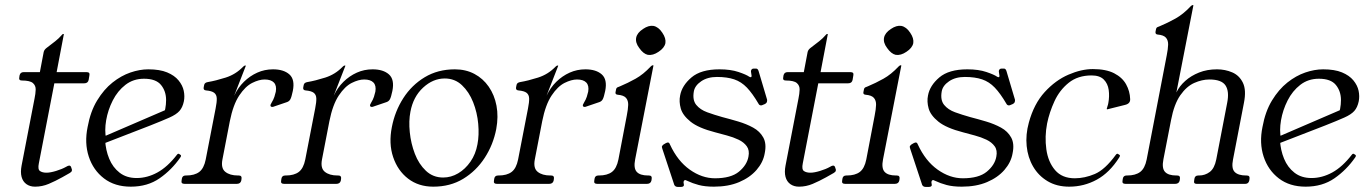

<svg xmlns="http://www.w3.org/2000/svg" viewBox="-20 -724 5387 756"><path d="M262 -60Q264 -56 263 -52Q262 -47 255 -43L225 -26Q198 -11 172 0Q146 11 118 11Q98 11 84 1Q70 -9 65 -27.5Q60 -46 65 -72L116 -336Q120 -355 120.5 -371Q121 -387 109.5 -397Q98 -407 66 -407Q53 -407 56 -420L57 -427Q60 -440 73 -440H137L152 -519Q154 -528 163 -535Q185 -552 198 -562Q211 -572 225 -588Q226 -590 229 -590H231Q232 -590 231 -587L203 -440H321Q335 -440 332 -427L329 -409Q326 -396 312 -396H194L133 -81Q128 -57 137.5 -50.5Q147 -44 163 -44Q178 -44 201 -51Q224 -58 240 -67Q243 -69 246.5 -70.5Q250 -72 252 -72Q258 -72 260 -66Z M690 -104Q656 -55 608.5 -22Q561 11 495 11Q432 11 389.5 -21.5Q347 -54 329.5 -107.5Q312 -161 325 -224Q336 -285 362.5 -328.5Q389 -372 423 -399Q457 -426 493.5 -438.5Q530 -451 564 -451Q609 -451 638 -439Q667 -427 683 -407.5Q699 -388 703.5 -366.5Q708 -345 704 -325Q699 -301 686.5 -287Q674 -273 647 -261Q620 -249 572 -230L350 -144L344 -167L655 -301L621 -263Q634 -295 634 -330Q634 -365 614 -389.5Q594 -414 547 -414Q505 -414 474 -390Q443 -366 424 -328.5Q405 -291 398 -250.5Q391 -210 398 -177L394 -172Q396 -133 410 -99Q424 -65 451 -44Q478 -23 518 -23Q560 -23 600 -45Q640 -67 677 -115Q681 -120 685 -118L691 -114Q695 -111 690 -104Z M707 0Q692 0 695 -13L696 -20Q698 -33 711 -33H713Q746 -33 764.5 -47Q783 -61 790 -96L829 -297Q834 -322 833.5 -336.5Q833 -351 823.5 -358.5Q814 -366 791 -368Q780 -369 782 -380L784 -390Q786 -399 799 -401Q829 -406 868.5 -418.5Q908 -431 937 -461Q942 -466 945 -466H946Q948 -466 948 -465L902 -347Q917 -379 940.5 -402Q964 -425 993 -438Q1022 -451 1055 -451Q1097 -451 1119.5 -431Q1142 -411 1133 -366Q1128 -342 1123.5 -333.5Q1119 -325 1110 -322L1060 -305Q1058 -304 1056 -303.5Q1054 -303 1052 -303Q1044 -303 1045 -311Q1046 -313 1047 -315Q1048 -317 1049 -319Q1057 -332 1060.5 -343Q1064 -354 1066 -363Q1070 -387 1058.5 -399Q1047 -411 1022 -411Q1000 -411 973 -397.5Q946 -384 922 -348Q898 -312 885 -247L856 -97Q849 -62 867 -47.5Q885 -33 917 -33H920Q933 -33 931 -20L930 -13Q927 0 912 0Z M1099 0Q1084 0 1087 -13L1088 -20Q1090 -33 1103 -33H1105Q1138 -33 1156.5 -47Q1175 -61 1182 -96L1221 -297Q1226 -322 1225.5 -336.5Q1225 -351 1215.5 -358.5Q1206 -366 1183 -368Q1172 -369 1174 -380L1176 -390Q1178 -399 1191 -401Q1221 -406 1260.5 -418.5Q1300 -431 1329 -461Q1334 -466 1337 -466H1338Q1340 -466 1340 -465L1294 -347Q1309 -379 1332.5 -402Q1356 -425 1385 -438Q1414 -451 1447 -451Q1489 -451 1511.5 -431Q1534 -411 1525 -366Q1520 -342 1515.5 -333.5Q1511 -325 1502 -322L1452 -305Q1450 -304 1448 -303.5Q1446 -303 1444 -303Q1436 -303 1437 -311Q1438 -313 1439 -315Q1440 -317 1441 -319Q1449 -332 1452.5 -343Q1456 -354 1458 -363Q1462 -387 1450.5 -399Q1439 -411 1414 -411Q1392 -411 1365 -397.5Q1338 -384 1314 -348Q1290 -312 1277 -247L1248 -97Q1241 -62 1259 -47.5Q1277 -33 1309 -33H1312Q1325 -33 1323 -20L1322 -13Q1319 0 1304 0Z M1686 11Q1628 11 1587 -20.5Q1546 -52 1528 -105.5Q1510 -159 1523 -224Q1535 -286 1568 -337.5Q1601 -389 1652.5 -420Q1704 -451 1771 -451Q1814 -451 1848 -433Q1882 -415 1904.5 -382.5Q1927 -350 1935 -307.5Q1943 -265 1934 -216Q1922 -154 1888.5 -102.5Q1855 -51 1804 -20Q1753 11 1686 11ZM1725 -25Q1756 -25 1784 -41.5Q1812 -58 1832.5 -87.5Q1853 -117 1860 -156Q1867 -192 1863 -236.5Q1859 -281 1843 -321.5Q1827 -362 1799 -388.5Q1771 -415 1731 -415Q1685 -415 1646 -379Q1607 -343 1596 -284Q1589 -248 1593.5 -203.5Q1598 -159 1613.5 -118.5Q1629 -78 1657 -51.5Q1685 -25 1725 -25Z M1937 0Q1922 0 1925 -13L1926 -20Q1928 -33 1941 -33H1943Q1976 -33 1994.5 -47Q2013 -61 2020 -96L2059 -297Q2064 -322 2063.5 -336.5Q2063 -351 2053.5 -358.5Q2044 -366 2021 -368Q2010 -369 2012 -380L2014 -390Q2016 -399 2029 -401Q2059 -406 2098.5 -418.5Q2138 -431 2167 -461Q2172 -466 2175 -466H2176Q2178 -466 2178 -465L2132 -347Q2147 -379 2170.5 -402Q2194 -425 2223 -438Q2252 -451 2285 -451Q2327 -451 2349.5 -431Q2372 -411 2363 -366Q2358 -342 2353.5 -333.5Q2349 -325 2340 -322L2290 -305Q2288 -304 2286 -303.5Q2284 -303 2282 -303Q2274 -303 2275 -311Q2276 -313 2277 -315Q2278 -317 2279 -319Q2287 -332 2290.5 -343Q2294 -354 2296 -363Q2300 -387 2288.5 -399Q2277 -411 2252 -411Q2230 -411 2203 -397.5Q2176 -384 2152 -348Q2128 -312 2115 -247L2086 -97Q2079 -62 2097 -47.5Q2115 -33 2147 -33H2150Q2163 -33 2161 -20L2160 -13Q2157 0 2142 0Z M2535 -33Q2548 -33 2546 -20L2545 -13Q2542 0 2527 0H2332Q2317 0 2320 -13L2321 -20Q2323 -33 2336 -33H2338Q2371 -33 2389.5 -47Q2408 -61 2415 -96L2448 -269Q2453 -294 2453.5 -311Q2454 -328 2445 -338.5Q2436 -349 2412 -351Q2401 -352 2404 -363L2406 -373Q2407 -378 2411 -380Q2415 -382 2421 -384Q2452 -397 2482.5 -414Q2513 -431 2542 -462Q2547 -467 2550 -467H2551Q2553 -467 2553 -466L2481 -97Q2474 -62 2487 -47.5Q2500 -33 2532 -33ZM2553 -622Q2573 -618 2588 -595Q2603 -573 2600 -554Q2596 -535 2573 -520Q2551 -505 2531 -508Q2513 -512 2497 -535Q2481 -556 2485 -576Q2489 -595 2512 -610Q2534 -625 2553 -622Z M2986 -312Q2980 -309 2977 -309Q2970 -309 2967 -315Q2943 -356 2921 -379Q2899 -402 2871 -411.5Q2843 -421 2803 -421Q2766 -421 2741 -404Q2716 -387 2712 -364Q2706 -330 2721.5 -311Q2737 -292 2764.5 -282Q2792 -272 2824 -263Q2855 -255 2887 -245.5Q2919 -236 2945.5 -221.5Q2972 -207 2985.5 -182.5Q2999 -158 2991 -120Q2985 -85 2959 -55Q2933 -25 2890.5 -7Q2848 11 2791 11Q2756 11 2731.5 4.5Q2707 -2 2686 -12Q2680 -15 2679 -15Q2673 -15 2672 -9Q2671 -8 2671.5 -6Q2672 -4 2672 -2Q2673 4 2673 5Q2672 12 2661 12H2649Q2639 12 2635 4L2588 -138Q2586 -144 2586 -146Q2588 -153 2596 -157L2601 -160Q2607 -163 2610 -163Q2615 -163 2618 -155Q2648 -90 2696 -56Q2744 -22 2795 -22Q2858 -22 2889.5 -48Q2921 -74 2927 -107Q2932 -132 2920.5 -148Q2909 -164 2888 -174Q2867 -184 2842.5 -190.5Q2818 -197 2796 -203Q2730 -220 2699 -245Q2668 -270 2660.5 -297Q2653 -324 2658 -348Q2665 -387 2702.5 -419Q2740 -451 2813 -451Q2857 -451 2888 -440.5Q2919 -430 2930 -422Q2934 -420 2936 -420Q2939 -420 2939 -423Q2940 -425 2939 -428Q2938 -431 2938 -435Q2937 -439 2937 -441.5Q2937 -444 2937 -445Q2939 -454 2948 -454H2957Q2964 -454 2967 -444L3000 -333Q3001 -330 3000.5 -328Q3000 -326 3000 -324Q2999 -318 2991 -314Z M3270 -60Q3272 -56 3271 -52Q3270 -47 3263 -43L3233 -26Q3206 -11 3180 0Q3154 11 3126 11Q3106 11 3092 1Q3078 -9 3073 -27.5Q3068 -46 3073 -72L3124 -336Q3128 -355 3128.5 -371Q3129 -387 3117.5 -397Q3106 -407 3074 -407Q3061 -407 3064 -420L3065 -427Q3068 -440 3081 -440H3145L3160 -519Q3162 -528 3171 -535Q3193 -552 3206 -562Q3219 -572 3233 -588Q3234 -590 3237 -590H3239Q3240 -590 3239 -587L3211 -440H3329Q3343 -440 3340 -427L3337 -409Q3334 -396 3320 -396H3202L3141 -81Q3136 -57 3145.5 -50.5Q3155 -44 3171 -44Q3186 -44 3209 -51Q3232 -58 3248 -67Q3251 -69 3254.5 -70.5Q3258 -72 3260 -72Q3266 -72 3268 -66Z M3511 -33Q3524 -33 3522 -20L3521 -13Q3518 0 3503 0H3308Q3293 0 3296 -13L3297 -20Q3299 -33 3312 -33H3314Q3347 -33 3365.5 -47Q3384 -61 3391 -96L3424 -269Q3429 -294 3429.5 -311Q3430 -328 3421 -338.5Q3412 -349 3388 -351Q3377 -352 3380 -363L3382 -373Q3383 -378 3387 -380Q3391 -382 3397 -384Q3428 -397 3458.5 -414Q3489 -431 3518 -462Q3523 -467 3526 -467H3527Q3529 -467 3529 -466L3457 -97Q3450 -62 3463 -47.5Q3476 -33 3508 -33ZM3529 -622Q3549 -618 3564 -595Q3579 -573 3576 -554Q3572 -535 3549 -520Q3527 -505 3507 -508Q3489 -512 3473 -535Q3457 -556 3461 -576Q3465 -595 3488 -610Q3510 -625 3529 -622Z M3962 -312Q3956 -309 3953 -309Q3946 -309 3943 -315Q3919 -356 3897 -379Q3875 -402 3847 -411.5Q3819 -421 3779 -421Q3742 -421 3717 -404Q3692 -387 3688 -364Q3682 -330 3697.5 -311Q3713 -292 3740.5 -282Q3768 -272 3800 -263Q3831 -255 3863 -245.5Q3895 -236 3921.5 -221.5Q3948 -207 3961.5 -182.5Q3975 -158 3967 -120Q3961 -85 3935 -55Q3909 -25 3866.5 -7Q3824 11 3767 11Q3732 11 3707.5 4.5Q3683 -2 3662 -12Q3656 -15 3655 -15Q3649 -15 3648 -9Q3647 -8 3647.5 -6Q3648 -4 3648 -2Q3649 4 3649 5Q3648 12 3637 12H3625Q3615 12 3611 4L3564 -138Q3562 -144 3562 -146Q3564 -153 3572 -157L3577 -160Q3583 -163 3586 -163Q3591 -163 3594 -155Q3624 -90 3672 -56Q3720 -22 3771 -22Q3834 -22 3865.5 -48Q3897 -74 3903 -107Q3908 -132 3896.5 -148Q3885 -164 3864 -174Q3843 -184 3818.5 -190.5Q3794 -197 3772 -203Q3706 -220 3675 -245Q3644 -270 3636.5 -297Q3629 -324 3634 -348Q3641 -387 3678.5 -419Q3716 -451 3789 -451Q3833 -451 3864 -440.5Q3895 -430 3906 -422Q3910 -420 3912 -420Q3915 -420 3915 -423Q3916 -425 3915 -428Q3914 -431 3914 -435Q3913 -439 3913 -441.5Q3913 -444 3913 -445Q3915 -454 3924 -454H3933Q3940 -454 3943 -444L3976 -333Q3977 -330 3976.5 -328Q3976 -326 3976 -324Q3975 -318 3967 -314Z M4190 11Q4141 11 4105 -10.5Q4069 -32 4048 -68Q4027 -104 4022.5 -149Q4018 -194 4031 -241Q4051 -315 4093.5 -361.5Q4136 -408 4187 -430Q4238 -452 4283 -452Q4335 -452 4367 -435.5Q4399 -419 4414 -392Q4429 -365 4430 -334Q4431 -316 4410 -311L4342 -294Q4340 -293 4338.5 -294Q4337 -295 4338 -296Q4338 -298 4340.5 -305Q4343 -312 4344 -318Q4349 -345 4345.5 -370Q4342 -395 4326 -411Q4310 -427 4278 -427Q4224 -427 4188 -398Q4152 -369 4132 -325.5Q4112 -282 4103 -238Q4093 -186 4100 -136Q4107 -86 4134.5 -54Q4162 -22 4212 -22Q4251 -22 4291 -39Q4331 -56 4374 -115Q4378 -120 4382 -118L4388 -114Q4392 -112 4387 -104Q4349 -44 4298.5 -16.5Q4248 11 4190 11Z M4615 -33Q4628 -33 4626 -20L4625 -13Q4622 0 4607 0H4412Q4397 0 4400 -13L4401 -20Q4403 -33 4416 -33H4418Q4451 -33 4469.5 -47Q4488 -61 4495 -96L4574 -506Q4579 -531 4579.5 -548Q4580 -565 4571 -575.5Q4562 -586 4538 -588Q4528 -589 4530 -600L4532 -610Q4533 -615 4537 -617Q4541 -619 4547 -621Q4578 -634 4608.5 -651Q4639 -668 4668 -699Q4673 -704 4676 -704H4677Q4679 -704 4679 -703L4612 -360Q4624 -385 4647 -405.5Q4670 -426 4701.5 -438.5Q4733 -451 4772 -451Q4804 -451 4832 -439Q4860 -427 4874 -398Q4888 -369 4878 -319L4835 -96Q4828 -61 4841.5 -47Q4855 -33 4887 -33H4889Q4902 -33 4900 -20L4899 -13Q4896 0 4883 0H4692Q4679 0 4682 -13L4683 -20Q4685 -33 4698 -33H4701Q4725 -33 4743.5 -47Q4762 -61 4769 -96L4812 -319Q4821 -364 4805.5 -387.5Q4790 -411 4742 -411Q4713 -411 4682.5 -397.5Q4652 -384 4627.5 -349Q4603 -314 4591 -251L4561 -97Q4554 -62 4567 -47.5Q4580 -33 4612 -33Z M5316 -104Q5282 -55 5234.5 -22Q5187 11 5121 11Q5058 11 5015.5 -21.5Q4973 -54 4955.5 -107.5Q4938 -161 4951 -224Q4962 -285 4988.5 -328.5Q5015 -372 5049 -399Q5083 -426 5119.5 -438.5Q5156 -451 5190 -451Q5235 -451 5264 -439Q5293 -427 5309 -407.5Q5325 -388 5329.5 -366.5Q5334 -345 5330 -325Q5325 -301 5312.5 -287Q5300 -273 5273 -261Q5246 -249 5198 -230L4976 -144L4970 -167L5281 -301L5247 -263Q5260 -295 5260 -330Q5260 -365 5240 -389.5Q5220 -414 5173 -414Q5131 -414 5100 -390Q5069 -366 5050 -328.5Q5031 -291 5024 -250.5Q5017 -210 5024 -177L5020 -172Q5022 -133 5036 -99Q5050 -65 5077 -44Q5104 -23 5144 -23Q5186 -23 5226 -45Q5266 -67 5303 -115Q5307 -120 5311 -118L5317 -114Q5321 -111 5316 -104Z"/></svg>

Font: Young Serif Light
Style: Italic
Weight: 300
Italic angle: -10.979°
Designer: Bastien Sozeau
Foundry: NBR — Bastien Sozeau
Version: Version 5.001